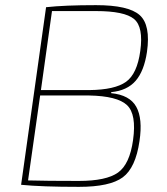

<svg xmlns="http://www.w3.org/2000/svg" viewBox="-20 -718 650 746"><path d="M62 0 159 -690Q231 -698 353 -698Q479 -698 522.5 -659.5Q566 -621 551 -516Q540 -442 507 -404Q474 -366 412 -360V-356Q484 -349 509.5 -303Q535 -257 522 -170Q507 -66 457 -29Q407 8 287 8Q142 8 62 0ZM139 -368H327Q426 -369 469.5 -400Q513 -431 525 -520Q538 -613 501 -644Q464 -675 353 -675H182ZM136 -347 89 -17Q159 -15 286 -15Q393 -15 438.5 -47.5Q484 -80 497 -174Q511 -274 473.5 -309.5Q436 -345 326 -347Z"/></svg>

Font: Exo 2.0 Thin
Style: Italic
Weight: 250
Italic angle: -8°
Designer: Natanael Gama
Version: Version 1.001;PS 001.001;hotconv 1.0.70;makeotf.lib2.5.58329